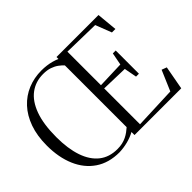

<svg xmlns="http://www.w3.org/2000/svg" viewBox="-153 -1016 1293 1293"><g transform="rotate(-45 493.0 -370.0)"><path d="M490.5 -29Q457 -10.5 417.5 -0.5Q378 9.5 337.5 11Q236 11 165.8 -36.8Q95.5 -84.5 59 -169.8Q22.5 -255 22.5 -367Q22.5 -460.5 48 -532Q73.5 -603.5 118.8 -652.2Q164 -701 224.5 -726Q285 -751 354.5 -751Q379.5 -751 403.2 -748Q427 -745 449 -739Q471 -733 490.5 -724.5V-743H890.5L904.5 -596H871.5L827 -711L568 -716.5V-397L759 -403.5L776 -492H803.5V-271H776L759 -361L568 -366.5V-25L868.5 -37L930.5 -182L966.5 -168.5L935.5 0H490.5ZM342.5 -14Q369 -14 390.5 -19Q412 -24 429.8 -32.8Q447.5 -41.5 462.5 -52.5Q477.5 -63.5 490.5 -75V-663.5Q476.5 -678.5 457.2 -692.8Q438 -707 410.8 -716.5Q383.5 -726 345.5 -726Q274 -726 220.5 -686.2Q167 -646.5 137.5 -565.8Q108 -485 108 -362Q108 -253 134.5 -175Q161 -97 213.2 -55.5Q265.5 -14 342.5 -14Z"/></g></svg>

Font: Merriweather 144pt Light
Style: Regular
Weight: 300
Version: Version 2.100